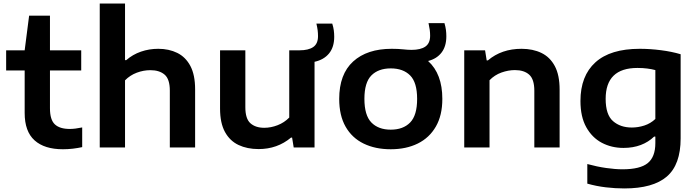

<svg xmlns="http://www.w3.org/2000/svg" viewBox="-20 -828 3918 1078"><path d="M333.5 10Q229.5 10 174 -40Q118.5 -90 118.5 -193.5V-432.5H14.5V-545.5H118.5L143.5 -740H260.5V-545.5H436V-432.5H260.5V-220Q260.5 -155.5 288 -129.8Q315.5 -104 372 -104Q401 -104 441.5 -112.5V-2Q416.5 3.5 388.8 6.8Q361 10 333.5 10Z M540 0V-808H682V-490.5H689Q725 -522 771.2 -538Q817.5 -554 868.5 -554Q928.5 -554 975.2 -531Q1022 -508 1048.8 -457.8Q1075.5 -407.5 1075.5 -326.5V0H933.5V-319Q933.5 -384 904.2 -409Q875 -434 824.5 -434Q785.5 -434 747.8 -419.8Q710 -405.5 682 -377V0Z M1432 9Q1368 9 1319.2 -14Q1270.5 -37 1243 -87.2Q1215.5 -137.5 1215.5 -218.5V-545.5H1357.5V-226Q1357.5 -161 1386.2 -135.8Q1415 -110.5 1463.5 -110.5Q1501 -110.5 1538.5 -125Q1576 -139.5 1604 -168V-545.5H1661.5Q1712 -545.5 1738.8 -564Q1765.5 -582.5 1765.5 -625Q1765.5 -642 1763.5 -658Q1761.5 -674 1756.5 -695.5H1845.5Q1852 -674.5 1854.2 -657.2Q1856.5 -640 1856.5 -621.5Q1856.5 -563.5 1827.5 -528Q1798.5 -492.5 1746 -481V0H1629L1620 -55.5H1614Q1537 9 1432 9Z M2174 10Q2087 10 2021.8 -21.8Q1956.5 -53.5 1920.5 -116.5Q1884.5 -179.5 1884.5 -272.5Q1884.5 -411.5 1962.8 -482.8Q2041 -554 2179.5 -554Q2216.5 -554 2243 -551Q2269.5 -548 2291 -548Q2341.5 -548 2368.2 -566.5Q2395 -585 2395 -627.5Q2395 -644.5 2392.8 -660.5Q2390.5 -676.5 2386 -698H2475.5Q2481.5 -677 2483.8 -659.8Q2486 -642.5 2486 -624Q2486 -568 2459.2 -533Q2432.5 -498 2383.5 -485.5Q2463.5 -413.5 2463.5 -272.5Q2463.5 -180.5 2427.2 -117.5Q2391 -54.5 2325.8 -22.2Q2260.5 10 2174 10ZM2174 -100Q2243.5 -100 2282.8 -140.2Q2322 -180.5 2322 -272.5Q2322 -365 2282.8 -404.5Q2243.5 -444 2174 -444Q2104.5 -444 2065.2 -404.5Q2026 -365 2026 -273Q2026 -180.5 2065.2 -140.2Q2104.5 -100 2174 -100Z M2586.5 0V-545.5H2703.5L2712.5 -489H2719.5Q2796 -554 2908.5 -554Q2971.5 -554 3019.8 -530.8Q3068 -507.5 3095 -457Q3122 -406.5 3122 -325V0H2980V-318.5Q2980 -383 2951.2 -408.8Q2922.5 -434.5 2871 -434.5Q2834 -434.5 2795.5 -420.8Q2757 -407 2728.5 -377.5V0Z M3485 230Q3435 230 3381.8 223.8Q3328.5 217.5 3277.5 203V93Q3332.5 108 3383.2 115.2Q3434 122.5 3475.5 122.5Q3574 122.5 3616.8 87.8Q3659.5 53 3659.5 -24.5V-61H3652.5Q3621 -30.5 3577.8 -14Q3534.5 2.5 3480.5 2.5Q3414 2.5 3359.2 -26.2Q3304.5 -55 3271.8 -113.5Q3239 -172 3239 -261Q3239 -402 3323 -478Q3407 -554 3572 -554Q3629.5 -554 3690.2 -546.2Q3751 -538.5 3801.5 -523.5V-51Q3801.5 96.5 3724 163.2Q3646.5 230 3485 230ZM3527.5 -112Q3562.5 -112 3597.5 -123.2Q3632.5 -134.5 3659.5 -160V-434.5Q3639.5 -440 3614.2 -443.2Q3589 -446.5 3559 -446.5Q3380.5 -446.5 3380.5 -273Q3380.5 -184 3421.8 -148Q3463 -112 3527.5 -112Z"/></svg>

Font: Encode Sans Expanded Expanded SemiBold
Style: Regular
Weight: 600
Width: 7
Designer: Multiple Designers
Foundry: Impallari Type
Version: Version 3.000; ttfautohint (v1.8.3) -l 8 -r 50 -G 200 -x 14 